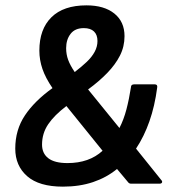

<svg xmlns="http://www.w3.org/2000/svg" viewBox="-20 -686 666 717"><path d="M215 11Q126 11 81.5 -28Q37 -67 37 -131Q37 -201 73 -255Q109 -309 176 -357Q150 -395 138.5 -428.5Q127 -462 127 -497Q127 -577 172 -621.5Q217 -666 303 -666Q369 -666 407 -635.5Q445 -605 445 -551Q445 -512 428 -478.5Q411 -445 380.5 -413.5Q350 -382 309 -352L426 -208Q442 -239 452 -277Q462 -315 469 -360Q469 -371 481 -371H558Q569 -371 567 -359Q558 -290 538 -233Q518 -176 488 -131L582 -14Q587 -9 585 -4.5Q583 0 575 0H470Q462 0 458 -6L417 -55Q378 -23 327.5 -6Q277 11 215 11ZM232 -77Q313 -77 363 -123L228 -290Q183 -256 160 -222Q137 -188 137 -146Q137 -113 160.5 -95Q184 -77 232 -77ZM259 -417Q285 -437 304 -455Q323 -473 333.5 -492.5Q344 -512 344 -533Q344 -556 331 -568.5Q318 -581 293 -581Q260 -581 243.5 -559.5Q227 -538 227 -506Q227 -483 234.5 -462.5Q242 -442 259 -417Z"/></svg>

Font: Sofia Sans Semi Condensed
Style: Bold Italic
Weight: 700
Italic angle: -9°
Version: Version 4.100